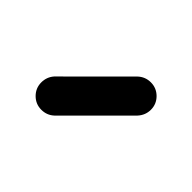

<svg xmlns="http://www.w3.org/2000/svg" viewBox="-57 -877 387 387"><g transform="rotate(45 136.5 -683.5)"><path d="M223.6 -714.8 105 -596.2Q93.8 -585.9 78.1 -585.9Q62 -585.9 50.5 -597.4Q39.1 -608.9 39.1 -625Q39.1 -640.1 48.8 -651.4L167.5 -770Q179.2 -781.2 195.3 -781.2Q211.4 -781.2 222.9 -769.8Q234.4 -758.3 234.4 -742.2Q234.4 -726.6 223.6 -714.8Z"/></g></svg>

Font: Comfortaa
Style: Regular
Weight: 400
Designer: Johan Aakerlund - aajohan
Foundry: Johan Aakerlund
Version: Version 2.004 2013